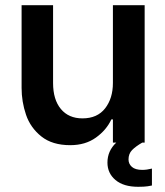

<svg xmlns="http://www.w3.org/2000/svg" viewBox="-20 -548 635 738"><path d="M564 100V165Q560 166 547.5 168Q535 170 511 170Q455 170 424 144Q393 118 393 77Q393 32 427 0H414V-89H408Q389 -48 348.5 -19Q308 10 250 10Q181 10 139 -23.5Q97 -57 80 -107Q63 -157 63 -210V-528H184V-229Q184 -165 214 -129Q244 -93 297 -93Q354 -93 384 -131.5Q414 -170 414 -229V-528H536V0H527Q501 15 487.5 29Q474 43 474 65Q474 82 487 93.5Q500 105 527 105Q544 105 564 100Z"/></svg>

Font: Be Vietnam SemiBold
Style: Regular
Weight: 600
Designer: Gabriel Lam
Foundry: TypeRant
Version: Version 4.000